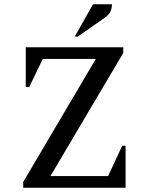

<svg xmlns="http://www.w3.org/2000/svg" viewBox="-20 -882 699 902"><path d="M89 0V-27L430 -605H181L117 -473H101V-660H559V-633L217 -55H488L554 -197H570V0ZM331 -710 417 -862H506Q506 -846 499.5 -829.5Q493 -813 471 -798L345 -710Z"/></svg>

Font: Spectral Medium
Style: Regular
Weight: 500
Designer: Jean-Baptiste Levee
Foundry: Production Type
Version: Version 2.001